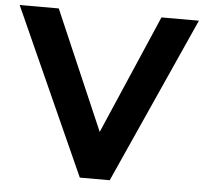

<svg xmlns="http://www.w3.org/2000/svg" viewBox="-68 -758 863 812"><g transform="rotate(5 363.5 -352.5)"><path d="M300 0 -17 -705H149L392 -142H342L585 -705H744L427 0Z"/></g></svg>

Font: Nunito Sans 12pt ExtraBold
Style: Regular
Weight: 800
Designer: Vernon Adams
Foundry: Vernon Adams
Version: Version 3.101;gftools[0.9.27]